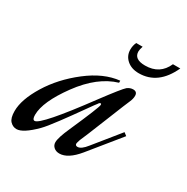

<svg xmlns="http://www.w3.org/2000/svg" viewBox="-223 -615 707 724"><g transform="rotate(30 130.5 -252.5)"><path d="M168 -83Q163 -68 163 -65Q163 -56 173 -56Q189 -56 210 -83L299 -193L312 -183L204 -50Q163 0 126 0Q111 0 101.5 -8.5Q92 -17 92 -30Q92 -50 114 -99Q170 -226 170 -237Q170 -242 167 -242Q162 -242 158 -235Q155 -232 126 -191Q97 -150 65.5 -107.5Q34 -65 18 -49Q-32 1 -60 1Q-76 1 -88 -11.5Q-100 -24 -100 -55Q-100 -105 -59 -172Q-18 -239 51 -292.5Q120 -346 188 -353V-344Q107 -320 40.5 -229Q-26 -138 -26 -81Q-26 -60 -16 -60Q10 -60 150 -250Q209 -329 222 -340Q234 -349 247 -349Q265 -349 265 -331Q265 -319 259 -305Q255 -297 214.5 -196Q174 -95 168 -83ZM361 -506Q318 -412 234 -412Q202 -412 182 -429.5Q162 -447 162 -474Q162 -491 169 -506H197Q192 -491 192 -483Q192 -449 240 -449Q304 -449 329 -506Z"/></g></svg>

Font: Dynalight
Style: Regular
Weight: 400
Designer: Astigmatic (AOETI)
Foundry: Astigmatic (AOETI)
Version: Version 1.000